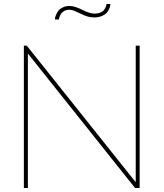

<svg xmlns="http://www.w3.org/2000/svg" viewBox="-20 -938 816 958"><path d="M325.2 -889.2Q310.5 -889.2 299.3 -882.6Q288.1 -876 283.2 -866.9Q278.3 -857.9 276.1 -851.1Q273.9 -844.2 273.9 -840.8H253.9Q253.9 -844.2 255.1 -850.3Q256.3 -856.4 261 -866.9Q265.6 -877.4 272.9 -886.2Q280.3 -895 294.4 -901.6Q308.6 -908.2 327.1 -908.2Q353 -908.2 389.9 -889.2Q426.8 -870.1 452.1 -870.1Q467.8 -870.1 479.5 -874.8Q491.2 -879.4 496.8 -885.7Q502.4 -892.1 506.1 -899.7Q509.8 -907.2 510.5 -911.4Q511.2 -915.5 511.2 -918H530.8Q530.8 -914.1 529.5 -907.7Q528.3 -901.4 523.4 -890.9Q518.6 -880.4 510.5 -872.1Q502.4 -863.8 486.6 -857.4Q470.7 -851.1 450.2 -851.1Q425.3 -851.1 402.6 -860.6Q379.9 -870.1 360.8 -879.6Q341.8 -889.2 325.2 -889.2ZM119.1 -670.9V0H99.1V-710H113.8L657.2 -28.8V-710H676.8V0H653.8Z"/></svg>

Font: Rawline Thin
Style: Regular
Weight: 250
Designer: Matt McInerney, Pablo Impallari, Rodrigo Fuenzalida
Foundry: Matt McInerney, Pablo Impallari, Rodrigo Fuenzalida
Version: Version 4.020;PS 004.020;hotconv 1.0.88;makeotf.lib2.5.64775